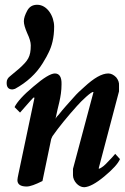

<svg xmlns="http://www.w3.org/2000/svg" viewBox="-20 -755 525 805"><path d="M371 -369H372L286 -47V-20C286 3 308 30 333 30C354 29 382 14 417 -15C453 -45 475 -69 483 -88L463 -110L450 -95C429 -72 415 -58 406 -53C401 -50 398 -48 397 -48H394V-50L479 -372V-397C480 -408 476 -420 467 -431C456 -442 445 -447 434 -447C407 -447 374 -428 333 -390C318 -377 302 -362 290 -348C268 -323 246 -300 226 -274C222 -269 215 -264 215 -260C215 -260 214 -259 213 -258C222 -307 238 -347 238 -401C239 -432 229 -447 210 -447C193 -447 163 -429 120 -392C78 -357 52 -328 41 -306L64 -283L108 -333C115 -341 120 -346 123 -347C124 -346 124 -344 124 -342L62 -48C61 -41 53 -9 53 0C53 18 66 27 92 27C106 27 128 19 158 4L193 -164C194 -172 197 -178 200 -184C225 -220 265 -269 303 -311C321 -332 366 -374 371 -369ZM136 -735C117 -735 103 -727 94 -710C85 -693 80 -679 80 -666C80 -653 85 -637 94 -616C104 -595 109 -578 109 -565C109 -516 97 -501 61 -468L24 -437C13 -429 8 -420 8 -410C7 -390 15 -380 32 -380C35 -380 37 -381 40 -382H42C93 -410 132 -446 159 -490C172 -511 180 -526 184 -535C197 -561 207 -596 207 -643C207 -687 178 -735 136 -735Z"/></svg>

Font: fbb
Style: Bold Italic
Weight: 700
Italic angle: -12°
Designer: David J. Perry, Michael Sharpe
Version: Version 0.991